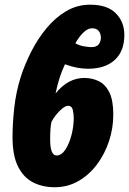

<svg xmlns="http://www.w3.org/2000/svg" viewBox="-20 -785 548 815"><path d="M211.9 9.8Q161.1 9.8 120.6 -10.7Q80.1 -31.2 56.6 -77.9Q33.2 -124.5 33.2 -203.1Q33.2 -259.8 40.5 -327.4Q47.9 -395 68.8 -460.9Q85.9 -513.2 113 -566.7Q140.1 -620.1 177.5 -665.3Q214.8 -710.4 261.2 -737.8Q307.6 -765.1 362.8 -765.1Q435.1 -765.1 471.4 -728.8Q507.8 -692.4 507.8 -636.2Q507.8 -567.9 467 -530.5Q426.3 -493.2 354 -493.2Q306.2 -493.2 255.9 -512.2Q231.4 -462.9 215.8 -388.2Q268.6 -454.1 337.9 -454.1Q371.6 -454.1 399.4 -440.4Q427.2 -426.8 444.1 -393.1Q460.9 -359.4 460.9 -298.8Q460.9 -241.2 442.9 -186.3Q424.8 -131.3 391.6 -86.9Q358.4 -42.5 312.7 -16.4Q267.1 9.8 211.9 9.8ZM368.2 -585Q389.6 -585 398.9 -596.7Q408.2 -608.4 408.2 -625Q408.2 -642.1 398.9 -653.6Q389.6 -665 371.1 -665Q352.5 -665 333.7 -646.7Q314.9 -628.4 299.8 -601.1Q316.4 -591.8 336.2 -588.4Q356 -585 368.2 -585ZM220.2 -125Q240.7 -125 257.1 -149.4Q273.4 -173.8 283.2 -210.7Q293 -247.6 293 -284.2Q293 -302.7 288.8 -319.3Q284.7 -335.9 269 -335.9Q258.3 -335.9 244.1 -324.2Q230 -312.5 217.3 -296.6Q204.6 -280.8 198.2 -267.1Q192.9 -243.2 192.9 -192.9Q192.9 -125 220.2 -125Z"/></svg>

Font: Open Sans Condensed ExtraBold
Style: Italic
Weight: 800
Width: 3
Italic angle: -12°
Designer: Monotype Design Team
Foundry: Monotype Imaging Inc.
Version: Version 3.003; ttfautohint (v1.8.4)